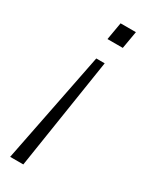

<svg xmlns="http://www.w3.org/2000/svg" viewBox="-182 -569 610 771"><g transform="rotate(30 122.5 -183.0)"><path d="M16 160 118 -355H157L77 160ZM118 -445 132 -526H203L189 -445Z"/></g></svg>

Font: Archivo Expanded Thin
Style: Italic
Weight: 250
Width: 7
Italic angle: -10°
Designer: Hector Gatti
Foundry: Omnibus-Type
Version: Version 2.001